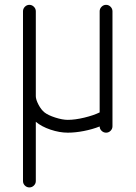

<svg xmlns="http://www.w3.org/2000/svg" viewBox="-20 -559 571 809"><path d="M265.4 0Q230.7 0 192.7 -12.8Q154.8 -25.6 130.9 -45.9V203.9Q130.9 214.8 122.8 222.8Q114.7 230.7 103.8 230.7Q92.8 230.7 84.8 222.8Q76.9 214.8 76.9 203.9V-511.5Q76.9 -522.5 84.8 -530.5Q92.8 -538.6 103.8 -538.6Q114.7 -538.6 122.8 -530.5Q130.9 -522.5 130.9 -511.5V-153.8Q130.9 -139.6 142.2 -118Q153.6 -96.4 167.7 -85.2Q182.6 -73.5 212.9 -63.7Q243.2 -54 265.4 -54Q296.4 -54 335.3 -63.4Q374.3 -72.8 399.9 -85.4V-511.5Q399.9 -522.5 408 -530.5Q416 -538.6 427 -538.6Q438 -538.6 445.9 -530.5Q453.9 -522.5 453.9 -511.5V-71.8V-68.6V-26.9Q453.9 -15.9 445.9 -7.9Q438 0 427 0Q416.3 0 408.2 -7.7Q400.1 -15.4 399.9 -26.1Q368.9 -13.9 333.1 -7Q297.4 0 265.4 0Z"/></svg>

Font: Tecnico
Style: Fino
Weight: 400
Version: Version 1.3